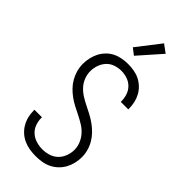

<svg xmlns="http://www.w3.org/2000/svg" viewBox="-302 -1034 1104 1104"><g transform="rotate(45 250.0 -482.5)"><path d="M249 8Q224 8 199.5 4Q175 0 152.5 -10Q130 -20 111.5 -36.5Q93 -53 80.5 -74.5Q68 -96 62 -120Q56 -144 56 -169V-176H117V-171Q117 -145 126 -120.5Q135 -96 154 -79Q173 -62 198 -54.5Q223 -47 249 -47Q275 -47 300.5 -55Q326 -63 344.5 -81Q363 -99 372.5 -124.5Q382 -150 382 -176Q382 -202 371.5 -227Q361 -252 343.5 -271.5Q326 -291 303.5 -305Q281 -319 257 -331Q233 -343 209.5 -355Q186 -367 164.5 -382.5Q143 -398 124.5 -417Q106 -436 93 -459Q80 -482 73 -507.5Q66 -533 66 -560Q66 -584 71.5 -608.5Q77 -633 88 -654.5Q99 -676 116.5 -694Q134 -712 156 -723Q178 -734 202.5 -738.5Q227 -743 251 -743Q275 -743 299 -739Q323 -735 344.5 -724.5Q366 -714 384 -697Q402 -680 413.5 -659Q425 -638 430.5 -614Q436 -590 436 -566V-559H375V-564Q375 -589 367 -613Q359 -637 341.5 -654.5Q324 -672 300 -680Q276 -688 251 -688Q226 -688 201.5 -679.5Q177 -671 160 -652.5Q143 -634 134.5 -609.5Q126 -585 126 -560Q126 -533 136 -508Q146 -483 164 -463.5Q182 -444 204.5 -430Q227 -416 250.5 -404.5Q274 -393 297.5 -380.5Q321 -368 342.5 -352.5Q364 -337 382.5 -318Q401 -299 414.5 -276Q428 -253 435 -227.5Q442 -202 442 -176Q442 -150 436 -125.5Q430 -101 418 -79Q406 -57 387.5 -39.5Q369 -22 346.5 -11Q324 0 299 4Q274 8 249 8ZM241 -800 202 -830 313 -973 362 -937Z"/></g></svg>

Font: Iosevka Term Curly Light
Style: Regular
Weight: 300
Designer: Belleve Invis
Foundry: Belleve Invis
Version: Version 32.3.0